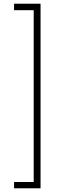

<svg xmlns="http://www.w3.org/2000/svg" viewBox="-20 -852 338 1037"><path d="M56 131V165H199V-832H56V-797H162V131Z"/></svg>

Font: Noto Sans Devanagari Condensed ExtraLight
Style: Regular
Weight: 200
Width: 3
Designer: Jelle Bosma - Monotype Design Team
Foundry: Monotype Imaging Inc.
Version: Version 2.004